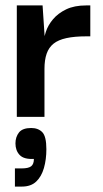

<svg xmlns="http://www.w3.org/2000/svg" viewBox="-20 -431 378 708"><path d="M42 0V-411H137L145 -291L144 -203V0ZM144 -177 141 -268Q141 -289 149 -313.5Q157 -338 175.5 -360Q194 -382 224 -396.5Q254 -411 298 -411H313V-297H298Q255 -297 225 -290.5Q195 -284 177.5 -270Q160 -256 152 -233Q144 -210 144 -177ZM35 257V190H60Q85 190 95 182Q105 174 105 155Q68 157 52.5 140.5Q37 124 37 98Q37 74 50 57.5Q63 41 95 41Q121 41 136 56.5Q151 72 151 119Q151 157 142 188.5Q133 220 113.5 238.5Q94 257 61 257Z"/></svg>

Font: Darker Grotesque Light
Style: Bold
Weight: 700
Version: Version 1.000;gftools[0.9.28]